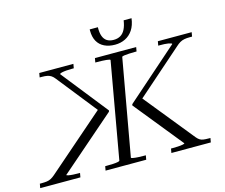

<svg xmlns="http://www.w3.org/2000/svg" viewBox="-168 -1059 1435 1223"><g transform="rotate(-15 549.5 -447.5)"><path d="M383 0 388 -28H397Q420 -28 439.5 -29Q459 -30 471 -32.5Q483 -35 484 -38L596 -672Q597 -677 571 -679.5Q545 -682 509 -682H498L503 -710H775L770 -682H760Q741 -682 721 -681Q701 -680 687.5 -678Q674 -676 673 -672L560 -38Q560 -35 573 -32.5Q586 -30 606 -29Q626 -28 646 -28H656L651 0ZM817 0 822 -28H835Q850 -28 868 -29Q886 -30 899 -32.5Q912 -35 913 -38L655 -357L657 -365L1002 -669Q1003 -672 996 -674.5Q989 -677 978 -679Q967 -681 953.5 -681.5Q940 -682 926 -682H913L918 -710H1141L1136 -682H1121Q1100 -682 1084.5 -679Q1069 -676 1056 -668.5Q1043 -661 1029 -648L714 -371L716 -398L992 -57Q1002 -45 1012 -38.5Q1022 -32 1036 -30Q1050 -28 1072 -28H1082L1077 0ZM217 0H-48L-43 -28H-33Q-12 -28 3 -30Q18 -32 30.5 -38.5Q43 -45 57 -57L450 -399L447 -372L228 -648Q218 -661 207 -668.5Q196 -676 181.5 -679Q167 -682 146 -682H131L136 -710H361L356 -682H343Q324 -682 306 -680.5Q288 -679 276 -676Q264 -673 262 -669L503 -365L501 -357L134 -38Q134 -35 146.5 -32.5Q159 -30 176.5 -29Q194 -28 209 -28H222ZM518 -895Q518 -894 518 -891.5Q518 -889 518 -887Q518 -845 534 -816.5Q550 -788 580 -773.5Q610 -759 650 -759Q687 -759 717.5 -774Q748 -789 768 -819Q788 -849 794 -895H742Q737 -860 725 -836.5Q713 -813 694 -802Q675 -791 649 -791Q623 -791 605.5 -802Q588 -813 579.5 -836Q571 -859 572 -895Z"/></g></svg>

Font: Roboto Serif 120pt Expanded Light
Style: Italic
Weight: 300
Width: 7
Italic angle: -10°
Designer: Greg Gazdowicz
Foundry: Commercial Type
Version: Version 1.008